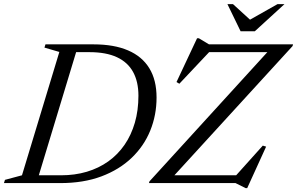

<svg xmlns="http://www.w3.org/2000/svg" viewBox="-44 -904 1468 948"><path d="M257 -38.5Q326 -38.5 384.8 -56Q443.5 -73.5 490.8 -107.2Q538 -141 571 -189Q604 -237 621.8 -298Q639.5 -359 639.5 -431.5Q639.5 -500.5 613.2 -548.5Q587 -596.5 533.5 -621.5Q480 -646.5 397.5 -646.5H282L294.5 -685H417.5Q519 -685 588.2 -655.2Q657.5 -625.5 693.2 -567.2Q729 -509 729 -422.5Q729 -336 698 -259.5Q667 -183 606.2 -124.8Q545.5 -66.5 457 -33.2Q368.5 0 253.5 0H84.5L97 -38.5ZM249 -647.5 175.5 -669 180.5 -685H343.5L136 0H-24.5L-19.5 -16L64.5 -38.5ZM1403 -685 1400.5 -676.5 807 -27.5 797.5 -38.5H1122L1253.5 -185L1270 -180L1176.5 25H1169L1119 0H691.5L694 -8.5L1286.5 -658L1312 -646.5H988.5L841.5 -490.5L827.5 -499L929 -715H938L988 -685ZM1360.5 -883.5 1214 -749.5H1144L1079 -883.5H1106.5L1198.5 -799.5H1177.5L1326 -883.5Z"/></svg>

Font: Newsreader 36pt
Style: Italic
Weight: 400
Italic angle: -17°
Designer: Hugues Gentile
Foundry: Production Type
Version: Version 1.003